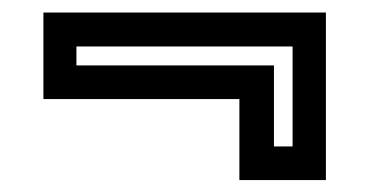

<svg xmlns="http://www.w3.org/2000/svg" viewBox="-20 -462 604 314"><path d="M513 -441.5V-167.5H371.5V-300H51V-441.5ZM458.5 -386H105V-355H428V-222.5H458.5Z"/></svg>

Font: Tourney SemiBold
Style: Regular
Weight: 600
Version: Version 1.015